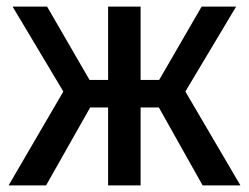

<svg xmlns="http://www.w3.org/2000/svg" viewBox="-20 -559 750 579"><path d="M6 0H119L252 -235H306V0H404V-235H459L591 0H705L539 -283L692 -539H588L460 -318H404V-539H306V-318H250L122 -539H18L171 -283Z"/></svg>

Font: Noto Sans SemiCondensed Medium
Style: Regular
Weight: 500
Width: 4
Designer: Monotype Design Team
Foundry: Monotype Imaging Inc.
Version: Version 2.013